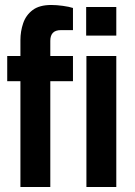

<svg xmlns="http://www.w3.org/2000/svg" viewBox="-20 -751 541 771"><path d="M62 0V-425H9V-526H62V-590Q62 -625 73 -657.5Q84 -690 111 -710.5Q138 -731 186 -731Q207 -731 232.5 -727.5Q258 -724 273 -719V-630H224Q182 -630 182 -587V-526H273V-425H182V0ZM327 0V-526H447V0ZM326 -608V-723H447V-608Z"/></svg>

Font: Archivo Narrow
Style: Bold
Weight: 700
Designer: Hector Gatti
Foundry: Omnibus-Type
Version: Version 3.002